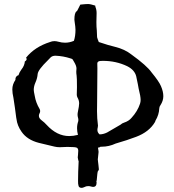

<svg xmlns="http://www.w3.org/2000/svg" viewBox="-20 -723 863 950"><path d="M383.8 206.5Q368.7 206.5 367.7 191.9Q366.2 189.5 366.2 171.9Q366.2 129.9 369.1 74.7Q367.7 74.2 364.7 56.2Q364.7 51.8 366 42.7Q367.2 33.7 367.2 22.9Q367.2 13.2 361.3 8.5Q355.5 3.9 314 3.9L275.4 5.4Q262.2 5.4 249.5 2.4L172.4 -16.1Q114.7 -30.8 86.9 -70.8Q65.4 -101.1 61.5 -134.3L60.1 -142.1Q54.7 -186.5 46.4 -239.3Q41 -262.2 41 -280.8Q41 -305.7 56.6 -328.1L56.2 -332Q56.2 -334 57.4 -337.9Q58.6 -341.8 62.5 -345.9Q66.4 -350.1 71.3 -350.6Q75.7 -365.2 85.9 -378.9Q101.1 -397.5 103 -418.9L102.1 -418.5Q111.8 -423.8 111.8 -430.7Q111.8 -433.6 108.9 -437.5Q151.9 -491.2 227.5 -515.1Q237.8 -519.5 249 -519.5Q258.8 -519.5 268.6 -516.6Q285.6 -511.7 301.8 -511.7Q324.2 -511.7 345.7 -521Q353.5 -544.4 353.5 -575.7Q353.5 -588.4 349.1 -616.7Q348.1 -621.6 348.1 -625.5Q348.1 -659.7 358.9 -667Q361.3 -668.5 362.8 -671.4L377.4 -700.2Q404.8 -703.1 415.5 -703.1Q427.2 -703.1 451.2 -695.3L452.1 -689Q458 -674.8 458 -658.2L457 -613.3Q457 -589.4 459 -572.3L460.4 -539.1Q461.9 -531.7 468.8 -515.1Q517.6 -498.5 549.3 -491.2Q597.2 -479.5 629.9 -453.6Q707 -397.9 730 -364.7Q766.6 -320.3 776.4 -296.9Q788.1 -270 788.1 -247.1Q788.1 -224.1 773.9 -202.6Q768.1 -194.8 768.1 -186.5Q766.6 -154.8 749.5 -126.5L747.1 -119.6Q718.3 -70.3 653.3 -45.9Q611.3 -29.8 552.2 -12.7Q519 2.9 482.9 2.9H477.5Q471.2 7.3 467.8 7.3L465.8 6.8Q464.8 6.8 464.8 8.3Q464.8 10.7 466.8 20.5L467.8 28.8Q465.3 57.1 464.6 59.8Q463.9 62.5 463.9 64.9Q463.9 70.3 464.8 74.2Q465.8 78.1 467 92.8Q468.3 107.4 468.8 110.6Q469.2 113.8 469.2 115.7Q469.2 117.7 468 119.1Q466.8 120.6 464.4 124Q461.9 127.4 458.5 169.9Q457 171.9 457 174.8Q457 177.7 458 180.2Q458 201.7 440.9 201.7Q436.5 201.7 429.9 199.7Q423.3 197.8 416.5 197.8Q405.8 197.8 396.5 203.1Q389.2 206.5 383.8 206.5ZM322.3 -49.8Q342.8 -49.8 365.7 -55.7Q361.3 -72.3 361.3 -88.4Q361.3 -106.4 367.2 -123.5L367.7 -129.9Q367.7 -135.3 365.7 -141.8Q363.8 -148.4 363.8 -155.8Q363.8 -163.6 365.7 -171.4Q366.2 -172.4 366.2 -174.3Q371.1 -196.8 371.6 -211.4Q371.6 -226.6 362.8 -241.7Q359.9 -247.6 359.9 -254.9L360.8 -291.5Q360.8 -339.4 359.1 -348.9Q357.4 -358.4 357.4 -368.2L358.4 -384.3Q358.4 -397 346.7 -416.5Q343.3 -422.4 340.3 -427.5Q337.4 -432.6 328.6 -434.1Q293 -445.8 254.4 -447.3Q239.3 -447.3 230.5 -439L217.3 -425.3Q168 -377.4 166.3 -356.4Q164.6 -335.4 155.8 -315.9Q147 -296.4 147 -278.3Q147 -271 151.9 -248.5Q157.2 -215.3 175.8 -184.1Q178.7 -178.7 178.7 -173.3Q178.7 -168 175.5 -161.9Q172.4 -155.8 172.4 -149.9Q172.4 -137.7 186.3 -127.4Q200.2 -117.2 210.9 -105Q261.7 -49.8 322.3 -49.8ZM472.7 -58.1Q490.7 -58.1 509.8 -67.4L576.2 -106Q584 -113.3 593.8 -116.2Q617.7 -124 630.9 -140.1Q660.6 -172.4 672.9 -210Q675.8 -219.2 675.8 -228.5Q675.8 -246.6 666 -284.7Q664.1 -298.3 653.8 -346.2Q645.5 -377.4 609.4 -395.5Q554.2 -421.9 489.3 -421.9L477.5 -421.4Q461.4 -420.4 461.4 -408.7L461.9 -384.3Q460.9 -215.3 460.4 -201.2Q460 -187 460 -172.9Q460 -137.2 464.8 -101.1Q464.8 -95.7 463.4 -90.8Q461.9 -85.9 461.9 -80.1Q461.9 -67.4 472.7 -58.1Z"/></svg>

Font: Kurland
Style: Regular
Weight: 400
Designer: GGBot
Version: 0.22